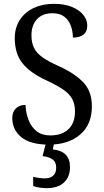

<svg xmlns="http://www.w3.org/2000/svg" viewBox="-20 -744 544 1001"><path d="M235 10Q139 10 91.5 -28.5Q44 -67 44 -129Q44 -160 62.5 -178.5Q81 -197 113 -197Q115 -153 129.5 -117Q144 -81 171.5 -59.5Q199 -38 242 -38Q303 -38 337 -70.5Q371 -103 371 -163Q371 -201 356.5 -228Q342 -255 309.5 -277Q277 -299 224 -324Q140 -362 98.5 -412.5Q57 -463 57 -545Q57 -600 83.5 -640.5Q110 -681 156 -702.5Q202 -724 260 -724Q316 -724 355 -708Q394 -692 414.5 -666Q435 -640 435 -612Q435 -579 415 -563.5Q395 -548 360 -548Q360 -580 349.5 -609Q339 -638 316 -656.5Q293 -675 254 -675Q201 -675 172.5 -643.5Q144 -612 144 -560Q144 -521 157.5 -494Q171 -467 202 -445Q233 -423 287 -399Q369 -362 414 -315Q459 -268 459 -190Q459 -94 397.5 -42Q336 10 235 10ZM224 237Q209 237 189 234.5Q169 232 153 226V178Q188 186 214 186Q241 186 257 172Q273 158 273 130Q273 100 253 86.5Q233 73 202 70L222 -9H265L255 35Q345 44 345 127Q345 179 313 208Q281 237 224 237Z"/></svg>

Font: Noto Serif Hebrew SemiCondensed
Style: Regular
Weight: 400
Width: 4
Designer: Monotype Design Team
Foundry: Monotype Imaging Inc.
Version: Version 2.004; ttfautohint (v1.8.4.7-5d5b)